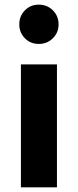

<svg xmlns="http://www.w3.org/2000/svg" viewBox="-20 -806 335 826"><path d="M70 -529H225V0H70ZM63 -701Q63 -737 87 -761.5Q111 -786 147 -786Q183 -786 207.5 -761.5Q232 -737 232 -701Q232 -666 207.5 -641.5Q183 -617 147 -617Q111 -617 87 -641.5Q63 -666 63 -701Z"/></svg>

Font: Be Vietnam ExtraBold
Style: Regular
Weight: 800
Designer: Gabriel Lam
Foundry: TypeRant
Version: Version 4.000